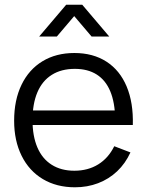

<svg xmlns="http://www.w3.org/2000/svg" viewBox="-20 -780 624 815"><path d="M146.3 -625 261 -760H329L443.7 -625H368.7L295 -711.7L221.3 -625ZM298.3 15Q220.3 15 161.9 -19.8Q103.5 -54.7 71.8 -118.7Q40 -182.7 40 -267.7Q40 -355.3 71.4 -420.2Q102.8 -485.2 160.5 -520.1Q218.2 -555 295.7 -555Q375 -555 431.8 -518.4Q488.7 -481.8 517.6 -412.9Q546.5 -344 543.8 -249.3H469V-275.3Q467.7 -345.5 448 -392.6Q428.3 -439.7 390.5 -463.7Q352.7 -487.7 297.7 -487.7Q240 -487.7 199.7 -462.2Q159.3 -436.8 138.7 -388.2Q118 -339.5 118 -270Q118 -202.2 138.7 -154.1Q159.3 -106 199.3 -80.7Q239.3 -55.3 295.7 -55.3Q353.2 -55.3 396.6 -82Q440 -108.7 465 -159.3L533.7 -133Q512.3 -86.2 477.2 -52.9Q442 -19.7 396.3 -2.3Q350.7 15 298.3 15ZM92 -249.3V-311H504.7V-249.3Z"/></svg>

Font: Hauora
Style: Regular
Weight: 400
Designer: Wayne Shih
Foundry: WCYS
Version: Version 1.001